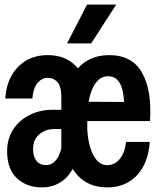

<svg xmlns="http://www.w3.org/2000/svg" viewBox="-20 -804 690 836"><path d="M247 -118V-383Q247 -427 230.5 -446Q214 -465 187 -465Q170 -465 155.5 -454.5Q141 -444 132 -424Q123 -404 121 -375H3Q7 -434 31 -476Q55 -518 95 -541Q135 -564 188 -564Q267 -564 313.5 -513Q360 -462 360 -363V-118ZM162 12Q97 12 54 -27.5Q11 -67 11 -146Q11 -200 37.5 -240.5Q64 -281 109 -303.5Q154 -326 209 -326H258L257 -242H215Q178 -242 151 -219Q124 -196 124 -154Q124 -122 139 -103.5Q154 -85 180 -85Q212 -85 231.5 -118Q251 -151 255 -216L318 -144Q309 -69 266.5 -28.5Q224 12 162 12ZM447 12Q351 12 299 -64Q247 -140 247 -276Q247 -411 303 -487.5Q359 -564 455 -564Q555 -564 598.5 -487.5Q642 -411 633 -277H346L347 -361L520 -360Q518 -414 501 -443Q484 -472 450 -472Q408 -472 383.5 -420Q359 -368 359 -272Q359 -216 369.5 -174Q380 -132 399.5 -108.5Q419 -85 446 -85Q480 -85 502 -112.5Q524 -140 529 -186H632Q626 -94 576.5 -41Q527 12 447 12ZM272 -615 359 -784H486L377 -615Z"/></svg>

Font: Azeret Mono Thin Medium
Style: Regular
Weight: 500
Version: Version 1.002